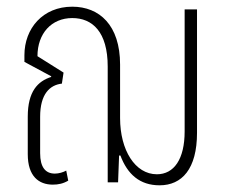

<svg xmlns="http://www.w3.org/2000/svg" viewBox="-20 -545 673 574"><path d="M138 7C154 7 169 4 184 -5L178 -35C169 -30 156 -26 144 -26C116 -26 100 -45 100 -87V-196C100 -264 129 -291 165 -295L170 -328L92 -377C92 -445 134 -491 196 -491C256 -491 302 -450 302 -346V0H333L336 -80H340C361 -24 398 9 457 9C524 9 569 -40 569 -148V-517H532V-152C532 -69 500 -24 449 -24C384 -24 339 -96 339 -192V-352C339 -470 277 -525 196 -525C108 -525 53 -460 53 -380V-360L133 -317V-315C93 -302 63 -272 63 -196V-84C63 -18 96 7 138 7Z"/></svg>

Font: Noto Sans Thai UI ExtCond ExtLt
Style: Regular
Weight: 200
Width: 2
Designer: Monotype Design Team
Foundry: Monotype Imaging Inc.
Version: Version 2.000